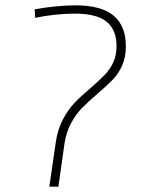

<svg xmlns="http://www.w3.org/2000/svg" viewBox="-20 -700 536 720"><path d="M189 -165Q196 -215 216 -252.5Q236 -290 260 -315Q284 -340 321 -371Q354 -400 373 -419.5Q392 -439 404.5 -465.5Q417 -492 417 -527Q417 -588 380 -618.5Q343 -649 259 -649Q225 -649 184 -644.5Q143 -640 112 -633L110 -665Q141 -671 183.5 -675.5Q226 -680 261 -680Q361 -680 406.5 -641Q452 -602 452 -527Q452 -485 438 -454Q424 -423 403 -401.5Q382 -380 345 -348Q309 -317 287 -294.5Q265 -272 247 -239Q229 -206 222 -163L199 0H165Z"/></svg>

Font: FiraGO UltraLight
Style: Italic
Weight: 200
Italic angle: -8°
Designer: bBox Type GmbH
Foundry: bBox Type GmbH
Version: Version 1.001